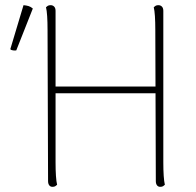

<svg xmlns="http://www.w3.org/2000/svg" viewBox="-20 -715 759 743"><path d="M195 -87Q195 -57 196.5 -34.5Q198 -12 201 0Q198 3 194 5.5Q190 8 183 8Q175 8 170.5 2Q166 -4 166 -14L164 -600Q164 -630 162.5 -652.5Q161 -675 158 -687Q161 -690 165 -692.5Q169 -695 176 -695Q184 -695 189.5 -689.5Q195 -684 195 -673ZM612 -87Q612 -57 613.5 -34.5Q615 -12 618 0Q615 3 611 5.5Q607 8 600 8Q592 8 587.5 2Q583 -4 583 -14L581 -600Q581 -630 579.5 -652.5Q578 -675 575 -687Q578 -690 582 -692.5Q586 -695 593 -695Q601 -695 606.5 -689.5Q612 -684 612 -673ZM187 -380H598V-354H187ZM43 -520Q39 -519 30.5 -520Q22 -521 20 -525L71 -695Q82 -694 90.5 -691.5Q99 -689 107 -682Z"/></svg>

Font: Arima Thin
Style: Regular
Weight: 100
Designer: Joana Correia and Natanael Gama
Foundry: NDISCOVER
Version: Version 1.101;gftools[0.9.23]